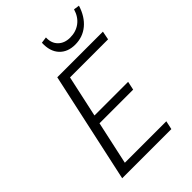

<svg xmlns="http://www.w3.org/2000/svg" viewBox="-247 -969 1077 1077"><g transform="rotate(-45 291.0 -430.5)"><path d="M288 -856 325 -861Q323 -817 349.5 -790.5Q376 -764 421 -764Q467 -764 500.5 -789Q534 -814 548 -861L582 -856Q561 -789 517 -752.5Q473 -716 413 -716Q353 -716 319 -753Q285 -790 288 -856ZM69 0 212 -658H574L564 -607H262L208 -359H475L464 -308H197L141 -51H470L459 0Z"/></g></svg>

Font: EauTest Semilight
Style: Italic
Weight: 300
Italic angle: -12°
Designer: Christian Thalmann (Catharsis Fonts)
Version: Version 0.001;PS 000.001;hotconv 1.0.88;makeotf.lib2.5.64775